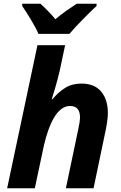

<svg xmlns="http://www.w3.org/2000/svg" viewBox="-20 -1000 644 1020"><path d="M179 -760H326L298 -628Q293 -606 286 -579Q279 -552 272 -529Q265 -506 260 -490Q255 -474 255 -473H259Q289 -510 326 -533Q363 -556 412 -556Q482 -556 517.5 -513.5Q553 -471 553 -399Q553 -366 542 -311L477 0H330L397 -319Q405 -356 405 -377Q405 -437 352 -437Q327 -437 305.5 -420.5Q284 -404 267 -375Q250 -346 236.5 -308Q223 -270 213 -226L165 0H18ZM98 -980H195Q212 -965 234.5 -942Q257 -919 274 -898Q303 -922 330.5 -941.5Q358 -961 387 -980H493V-968Q478 -955 459 -936Q440 -917 419.5 -896.5Q399 -876 380.5 -856Q362 -836 349 -820H184Q177 -838 166 -857.5Q155 -877 143.5 -897Q132 -917 120 -935Q108 -953 98 -968Z"/></svg>

Font: BC Sans
Style: Bold Italic
Weight: 700
Italic angle: -12°
Designer: Monotype Design Team
Province of B.C.
Foundry: Monotype Imaging Inc.
Version: Version 2.000;GOOG;noto-source:20170915:90ef993387c0